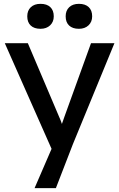

<svg xmlns="http://www.w3.org/2000/svg" viewBox="-20 -750 621 1000"><path d="M266 -15 267 67 5 -525H125L289 -139Q301 -114 313 -68L287 -62Q293 -78 295.5 -85.5Q298 -93 304 -109L317 -146L454 -525H576L360 0L271 230H160ZM322 -665Q322 -695 340.5 -712.5Q359 -730 391 -730Q424 -730 442 -713Q460 -696 460 -665Q460 -636 441 -618Q422 -600 391 -600Q358 -600 340 -617Q322 -634 322 -665ZM122 -665Q122 -695 140.5 -712.5Q159 -730 191 -730Q224 -730 242 -713Q260 -696 260 -665Q260 -636 241 -618Q222 -600 191 -600Q158 -600 140 -617Q122 -634 122 -665Z"/></svg>

Font: Easer Grotesk Variable
Style: Regular
Weight: 400
Designer: Boardeaser, Bonnie Shaver-Troup, Thomas Jockin
Foundry: Lexend
Version: Version 1.001;Glyphs 3.1.2 (3151)